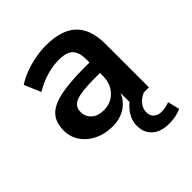

<svg xmlns="http://www.w3.org/2000/svg" viewBox="-194 -619 934 934"><g transform="rotate(-45 273.5 -152.0)"><path d="M226 10Q173 10 131.5 -10.5Q90 -31 66.5 -66Q43 -101 43 -145Q43 -199 71 -230.5Q99 -262 162 -276Q225 -290 331 -290H366V-311Q366 -361 344 -383Q322 -405 270 -405Q229 -405 186 -392.5Q143 -380 99 -354L63 -439Q89 -457 124.5 -470.5Q160 -484 199.5 -491.5Q239 -499 274 -499Q381 -499 433 -449.5Q485 -400 485 -296V0H368V-78Q351 -37 314 -13.5Q277 10 226 10ZM252 -76Q301 -76 333.5 -110Q366 -144 366 -196V-218H332Q238 -218 201.5 -203.5Q165 -189 165 -151Q165 -118 188 -97Q211 -76 252 -76ZM429 195Q374 195 342.5 167Q311 139 311 91Q311 49 339 13Q367 -23 413 -42L450 0Q425 10 407.5 30.5Q390 51 390 77Q390 102 406 115Q422 128 446 128Q460 128 473 125Q486 122 500 117L515 178Q478 195 429 195Z"/></g></svg>

Font: Nunito Sans
Style: Bold
Weight: 700
Designer: Vernon Adams
Foundry: Vernon Adams
Version: Version 3.101; ttfautohint (v1.8.4.7-5d5b);gftools[0.9.27]